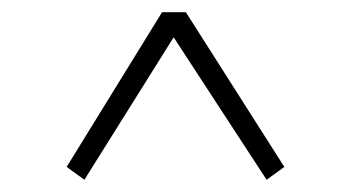

<svg xmlns="http://www.w3.org/2000/svg" viewBox="-20 -506 570 314"><path d="M445 -233 416 -212 264 -445 118 -212 89 -233 245 -486H284Z"/></svg>

Font: TypoPRO Source Serif Pro
Style: Regular
Weight: 300
Designer: Frank Grießhammer
Foundry: Adobe Systems Incorporated
Version: Version 1.017;PS (version unavailable);hotconv 1.0.79;makeot